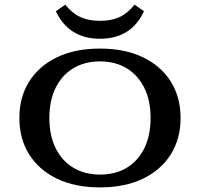

<svg xmlns="http://www.w3.org/2000/svg" viewBox="-20 -790 855 821"><path d="M407.5 11.3Q301 11.3 223.8 -25.9Q146.5 -63 104.6 -130Q62.8 -196.9 62.8 -285.5Q62.8 -374.4 104.6 -441.2Q146.5 -507.9 223.8 -545.1Q301 -582.3 407.5 -582.3Q513.9 -582.3 591.2 -545.1Q668.5 -507.9 710.3 -441.2Q752.2 -374.4 752.2 -285.5Q752.2 -196.9 710.3 -130Q668.5 -63 591.2 -25.9Q513.9 11.3 407.5 11.3ZM407.5 -43.5Q473.4 -43.5 521.9 -72.6Q570.4 -101.7 597.2 -156.1Q623.9 -210.5 623.9 -285.5Q623.9 -360.4 597 -414.5Q570.1 -468.5 521.8 -498Q473.4 -527.4 407.5 -527.4Q342.3 -527.4 293.6 -498.2Q244.9 -468.9 218 -414.7Q191.1 -360.4 191.1 -285.5Q191.1 -210.5 218 -156.3Q244.9 -102 293.6 -72.8Q342.3 -43.5 407.5 -43.5ZM407.5 -624.3Q340.9 -624.3 293.5 -653.9Q246.1 -683.6 218.9 -741.9L259.1 -770Q288.6 -733.4 323.6 -717.2Q358.5 -701 407.5 -701Q456.4 -701 491.4 -717.2Q526.3 -733.4 555.4 -770L595.6 -741.9Q568.9 -683.6 521.5 -653.9Q474 -624.3 407.5 -624.3Z"/></svg>

Font: Playfair 5pt SemiExpanded Light
Style: Regular
Weight: 300
Width: 6
Designer: Claus Eggers Sørensen
Foundry: Claus Eggers Sørensen
Version: Version 2.203